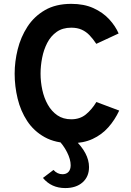

<svg xmlns="http://www.w3.org/2000/svg" viewBox="-20 -732 679 996"><path d="M349.6 10.8Q268 10.8 211.8 -20.5Q155.5 -51.8 121.2 -104.1Q86.9 -156.3 71.5 -220.3Q56 -284.4 56 -350Q56 -412.1 71.8 -475.9Q87.6 -539.7 122.2 -593.2Q156.9 -646.8 213.1 -679.4Q269.2 -712 349.6 -712Q415.9 -712 464.8 -689.8Q513.8 -667.5 546.2 -632.3Q578.7 -597.1 595.4 -558.4L479.6 -504.6Q462.5 -530.3 444.5 -549.1Q426.5 -567.9 403.7 -578.1Q380.9 -588.4 349.6 -588.4Q304.7 -588.4 274 -566.6Q243.3 -544.9 225 -509.4Q206.7 -473.9 198.6 -432Q190.4 -390.2 190.4 -350Q190.4 -307.6 199.5 -265.6Q208.6 -223.5 228 -189.1Q247.4 -154.7 277.5 -133.9Q307.6 -113.2 349.6 -113.2Q394.4 -113.2 425.2 -138.2Q456 -163.3 480 -202.8L598.4 -158.4Q575.9 -109.8 541.9 -71.5Q507.9 -33.2 460.4 -11.2Q412.9 10.8 349.6 10.8ZM318.4 243.6Q246.4 243.6 202.8 191L257.4 149.6Q277.5 171.8 304.2 171.8Q324.3 171.8 335.5 159.4Q346.6 147.1 346.6 125.2Q346.6 95.1 328 58Q309.4 20.9 278.8 -10H365Q441.8 62.3 441.8 134.8Q441.8 184.5 408.3 214.1Q374.9 243.6 318.4 243.6Z"/></svg>

Font: Overpass
Style: Regular
Weight: 400
Designer: Delve Withrington, Dave Bailey, Thomas Jockin
Foundry: Delve Fonts LLC
Version: Version 4.000